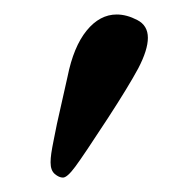

<svg xmlns="http://www.w3.org/2000/svg" viewBox="-20 -582 259 265"><path d="M141.1 -562Q154.8 -562 169.4 -554.4Q184.1 -546.9 184.1 -529.8Q184.1 -513.2 170.9 -487.8Q157.2 -462.4 128.9 -418.9Q95.2 -367.2 84 -352.1Q72.8 -336.9 66.9 -336.9Q61.5 -336.9 55.7 -341.8Q49.8 -346.7 49.8 -357.9Q49.8 -363.3 50.8 -370.4Q51.8 -377.4 54.2 -389.2L58.6 -411.1L65.4 -441.4L73.2 -476.1Q81.5 -517.6 99.6 -539.8Q117.7 -562 141.1 -562Z"/></svg>

Font: Linux Biolinum G
Style: Regular
Weight: 400
Designer: Philipp H. Poll
Foundry: Philipp H. Poll
Version: Version 1.1.0 ; ttfautohint (v1.6)